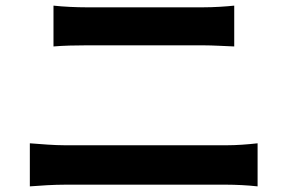

<svg xmlns="http://www.w3.org/2000/svg" viewBox="-20 -699 1040 682"><path d="M170 -534C205 -537 249 -538 288 -538H701C736 -538 783 -535 812 -534V-679C784 -676 741 -673 701 -673H287C252 -673 206 -675 170 -679ZM86 -37C123 -40 172 -43 211 -43H785C816 -43 860 -41 895 -37V-190C860 -186 820 -183 785 -183H211C172 -183 125 -187 86 -190Z"/></svg>

Font: Spoqa Han Sans Neo Bold
Style: Bold
Weight: 700
Designer: [Spoqa Han Sans Neo] Dong-huui Kim  Younghwa Kang  Yujin Lee  [Noto Sans] Ryoko NISHIZUKA  (kana & ideographs); Paul D. 
Foundry: Spoqa (http://www.spoqa-han-sans.com)
Version: Version 1.000